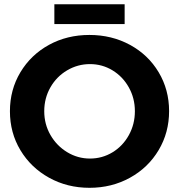

<svg xmlns="http://www.w3.org/2000/svg" viewBox="-20 -876 846 907"><path d="M218 -463.1Q189 -412.1 189 -350.6Q189 -289.1 218.5 -238Q248 -187 297.6 -157Q347.2 -127 405 -127Q462.9 -127 511.5 -156.5Q560.1 -186 588.6 -237.5Q617.2 -289.1 617.2 -350.6Q617.2 -412.1 588.6 -463.1Q560.1 -514.2 511.5 -543.7Q462.9 -573.2 405 -573.2Q347.2 -573.2 297.1 -543.7Q247.1 -514.2 218 -463.1ZM729.5 -534.7Q778.8 -452.1 778.8 -351.1Q778.8 -250 729.5 -167Q680.2 -84 594 -36.4Q507.8 11.2 402.8 11.2Q297.9 11.2 211.9 -36.4Q126 -84 76.4 -166.5Q26.9 -249 26.9 -350.6Q26.9 -452.1 76.4 -534.7Q126 -617.2 211.4 -664.1Q296.9 -710.9 402.3 -710.9Q507.8 -710.9 594 -664.1Q680.2 -617.2 729.5 -534.7ZM236.8 -856H568.8V-762.2H236.8Z"/></svg>

Font: Montserrat-SemiBold
Style: Regular
Weight: 600
Designer: Julieta Ulanovsky
Foundry: Julieta Ulanovsky
Version: Version 6.001